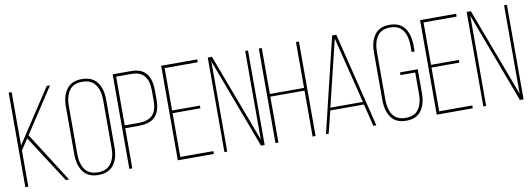

<svg xmlns="http://www.w3.org/2000/svg" viewBox="-56 -1050 3881 1400"><g transform="rotate(-10 1884.5 -350.0)"><path d="M340 0 115 -348 62 -268V0H40V-700H62V-305L322 -700H346L129 -369L364 0Z M433 -172V-528Q433 -607 469.5 -656Q506 -705 581 -705Q658 -705 694.5 -656Q731 -607 731 -528V-172Q731 -93 694.5 -44Q658 5 581 5Q506 5 469.5 -44Q433 -93 433 -172ZM455 -529V-171Q455 -101 485 -58Q515 -15 581 -15Q647 -15 678 -58Q709 -101 709 -171V-529Q709 -599 678 -642Q647 -685 581 -685Q515 -685 485 -642Q455 -599 455 -529Z M810 -700H948Q1093 -700 1093 -531V-461Q1093 -377 1054 -337Q1015 -297 932 -297H832V0H810ZM832 -318H932Q1005 -318 1038 -352Q1071 -386 1071 -460V-532Q1071 -679 948 -679H832Z M1191 -365H1397V-345H1191V-21H1436V0H1169V-700H1436V-679H1191Z M1535 -668V0H1514V-700H1545L1791 -45V-700H1812V0H1785Z M2167 -340H1914V0H1892V-700H1914V-360H2167V-700H2189V0H2167Z M2576 -165H2327L2286 0H2266L2435 -701H2466L2639 0H2617ZM2450 -675 2331 -185H2572Z M2860 -705Q2936 -705 2971.5 -656Q3007 -607 3007 -528V-482H2985V-529Q2985 -599 2955.5 -642Q2926 -685 2861 -685Q2796 -685 2766 -642Q2736 -599 2736 -529V-171Q2736 -101 2765.5 -58.5Q2795 -16 2861 -16Q2926 -16 2955.5 -58.5Q2985 -101 2985 -171V-330H2876V-350H3007V-172Q3007 -93 2971.5 -44Q2936 5 2860 5Q2785 5 2749.5 -44Q2714 -93 2714 -172V-528Q2714 -607 2749.5 -656Q2785 -705 2860 -705Z M3108 -365H3314V-345H3108V-21H3353V0H3086V-700H3353V-679H3108Z M3452 -668V0H3431V-700H3462L3708 -45V-700H3729V0H3702Z"/></g></svg>

Font: Bebas Neue Light
Style: Regular
Weight: 300
Designer: Ryoichi Tsunekawa
Foundry: Ryoichi Tsunekawa
Version: Version 001.003; ttfautohint (v1.5.65-e2d9)